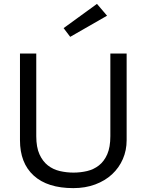

<svg xmlns="http://www.w3.org/2000/svg" viewBox="-20 -958 756 990"><path d="M167 -682V-256Q167 -199 183.5 -162.5Q200 -126 227 -105Q254 -84 288.5 -76Q323 -68 359 -68Q395 -68 429 -76Q463 -84 490 -105Q517 -126 533 -162.5Q549 -199 549 -256V-682H633V-235Q633 -183 613.5 -138Q594 -93 558 -59.5Q522 -26 471 -7Q420 12 358 12Q225 12 154 -52.5Q83 -117 83 -235V-682ZM480 -938 532 -877 342 -768 308 -813Z"/></svg>

Font: Actor
Style: Regular
Weight: 400
Designer: Thomas Junold
Foundry: Thomas Junold
Version: Version 1.001